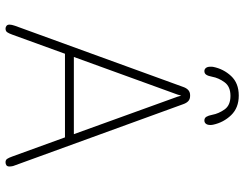

<svg xmlns="http://www.w3.org/2000/svg" viewBox="-110 -720 840 659"><g transform="rotate(90 309.5 -391.0)"><path d="M78.5 9.5Q73.5 9.5 69.2 6.2Q65 3 65 -4.5Q65 -8 66 -12.5Q67 -17 69 -23L279 -600.5Q283 -612 290 -618Q297 -624 307 -624H309.5Q320.5 -624 327.2 -618Q334 -612 338 -600.5L548 -23Q550.5 -17 551.2 -12.5Q552 -8 552 -4.5Q552 3.5 547.8 6.5Q543.5 9.5 537.5 9.5Q529.5 9.5 525.8 4Q522 -1.5 517.5 -14L452 -194.5H165L99.5 -14Q95 -1.5 91 4Q87 9.5 78.5 9.5ZM176 -225H441L312.5 -580.5Q311.5 -584 310.5 -587.5Q309.5 -591 308.5 -593.5Q308 -591 307 -587.5Q306 -584 305 -580.5ZM394 -673Q385.5 -673 381.2 -680Q377 -687 374.5 -700Q370.5 -722 356.2 -742.2Q342 -762.5 309.5 -762.5Q277.5 -762.5 262.8 -742.2Q248 -722 244 -700Q241.5 -686.5 237.2 -679.8Q233 -673 224.5 -673Q218 -673 213.8 -678.2Q209.5 -683.5 209.5 -693.5Q209.5 -696 209.5 -698.5Q209.5 -701 210 -703Q217 -738.5 241.5 -764.8Q266 -791 308.5 -791Q350.5 -791 375.8 -764.8Q401 -738.5 408.5 -703Q409 -701 409.2 -698.5Q409.5 -696 409.5 -693.5Q409.5 -683.5 405.2 -678.2Q401 -673 394 -673Z"/></g></svg>

Font: Sono ExtraLight
Style: Regular
Weight: 200
Designer: Tyler Finck
Foundry: Tyler Finck
Version: Version 2.112